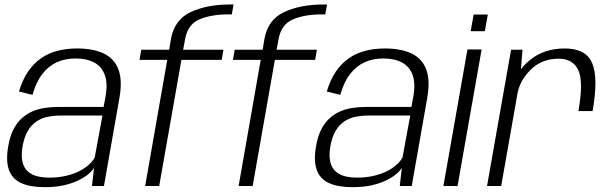

<svg xmlns="http://www.w3.org/2000/svg" viewBox="-20 -808 2658 834"><path d="M174.5 5Q221 5 257.5 -3.2Q294 -11.5 321 -24.8Q348 -38 365 -52.5Q382 -67 388.5 -79.5L379.5 0H431.5L498.5 -381Q512.5 -460 494 -507.5Q475.5 -555 429.5 -576.2Q383.5 -597.5 315 -597.5Q269 -597.5 229.5 -587.2Q190 -577 157.8 -554.5Q125.5 -532 101.5 -496.5Q77.5 -461 62.5 -410.5L121 -396Q137 -452 164 -486.8Q191 -521.5 227.2 -537.8Q263.5 -554 308 -554Q356.5 -554 389.2 -536.5Q422 -519 435.5 -481.5Q449 -444 437.5 -383.5L430 -343.5H232.5Q203 -343.5 174.5 -339.2Q146 -335 120.5 -324Q95 -313 73.8 -293.5Q52.5 -274 37.5 -244Q22.5 -214 15.5 -171Q8 -127 12.5 -96.2Q17 -65.5 31.2 -45.8Q45.5 -26 67.5 -15Q89.5 -4 116.8 0.5Q144 5 174.5 5ZM194.5 -36.5Q166.5 -36.5 142.5 -42.2Q118.5 -48 101.5 -62.8Q84.5 -77.5 77.8 -104.2Q71 -131 78 -172.5Q85.5 -214 101.2 -240.2Q117 -266.5 139.2 -281Q161.5 -295.5 187.2 -300.8Q213 -306 240 -306H425L391.5 -124.5Q383.5 -108.5 366.2 -92.8Q349 -77 323.5 -64.2Q298 -51.5 265.5 -44Q233 -36.5 194.5 -36.5Z M610.5 0H671.5L768 -548H943L950.5 -592H775.5L784 -637.5Q795.5 -702.5 846.8 -724Q898 -745.5 972 -745.5H987L994.5 -788.5H979Q878.5 -788.5 808 -755.5Q737.5 -722.5 722.5 -638L715 -592H593.5L586 -548H706.5ZM1016.5 0H1077.5L1174 -548H1349L1356.5 -592H1181.5L1190 -637.5Q1201.5 -702.5 1252.8 -724Q1304 -745.5 1378 -745.5H1393L1400.5 -788.5H1385Q1284.5 -788.5 1214 -755.5Q1143.5 -722.5 1128.5 -638L1121 -592H999.5L992 -548H1112.5Z M1511.5 5Q1558 5 1594.5 -3.2Q1631 -11.5 1658 -24.8Q1685 -38 1702 -52.5Q1719 -67 1725.5 -79.5L1716.5 0H1768.5L1835.5 -381Q1849.5 -460 1831 -507.5Q1812.5 -555 1766.5 -576.2Q1720.5 -597.5 1652 -597.5Q1606 -597.5 1566.5 -587.2Q1527 -577 1494.8 -554.5Q1462.5 -532 1438.5 -496.5Q1414.5 -461 1399.5 -410.5L1458 -396Q1474 -452 1501 -486.8Q1528 -521.5 1564.2 -537.8Q1600.5 -554 1645 -554Q1693.5 -554 1726.2 -536.5Q1759 -519 1772.5 -481.5Q1786 -444 1774.5 -383.5L1767 -343.5H1569.5Q1540 -343.5 1511.5 -339.2Q1483 -335 1457.5 -324Q1432 -313 1410.8 -293.5Q1389.5 -274 1374.5 -244Q1359.5 -214 1352.5 -171Q1345 -127 1349.5 -96.2Q1354 -65.5 1368.2 -45.8Q1382.5 -26 1404.5 -15Q1426.5 -4 1453.8 0.5Q1481 5 1511.5 5ZM1531.5 -36.5Q1503.5 -36.5 1479.5 -42.2Q1455.5 -48 1438.5 -62.8Q1421.5 -77.5 1414.8 -104.2Q1408 -131 1415 -172.5Q1422.5 -214 1438.2 -240.2Q1454 -266.5 1476.2 -281Q1498.5 -295.5 1524.2 -300.8Q1550 -306 1577 -306H1762L1728.5 -124.5Q1720.5 -108.5 1703.2 -92.8Q1686 -77 1660.5 -64.2Q1635 -51.5 1602.5 -44Q1570 -36.5 1531.5 -36.5Z M1906 0H1967.5L2072 -593H2010.5ZM2037.5 -745 2024.5 -672.5H2086L2099 -745Z M2492.5 -325.5H2554Q2579.5 -468.5 2552.5 -533Q2525.5 -597.5 2433.5 -597.5Q2342.5 -597.5 2280.5 -546.2Q2218.5 -495 2206 -423L2227.5 -400.5Q2238 -459.5 2286.2 -506.2Q2334.5 -553 2406 -553Q2469.5 -553 2492.2 -503Q2515 -453 2492.5 -325.5ZM2095.5 0H2157L2240 -470.5L2249.5 -592H2200Z"/></svg>

Font: Anybody UltraCondensed Thin Light
Style: Italic
Weight: 300
Italic angle: -10°
Version: Version 1.111